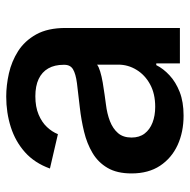

<svg xmlns="http://www.w3.org/2000/svg" viewBox="-16 -576 604 611"><g transform="rotate(-90 285.5 -271.0)"><path d="M222.7 11.7Q170.4 11.7 128.9 -7.3Q87.4 -26.4 63 -63.2Q38.6 -100.1 38.6 -153.8Q38.6 -200.2 56.2 -230.2Q73.7 -260.3 103.8 -278.1Q133.8 -295.9 171.1 -304.9Q208.5 -314 247.6 -318.4Q295.9 -323.7 325.7 -327.6Q355.5 -331.5 369.9 -340.1Q384.3 -348.6 384.3 -367.7V-370.1Q384.3 -398.9 372.8 -418.9Q361.3 -439 339.1 -449.5Q316.9 -460 284.2 -460Q250.5 -460 226.1 -449.7Q201.7 -439.5 186.3 -423.1Q170.9 -406.7 163.6 -388.2L54.2 -413.6Q71.8 -462.4 106 -492.9Q140.1 -523.4 186 -538.1Q231.9 -552.7 283.2 -552.7Q318.8 -552.7 356.9 -544.2Q395 -535.6 427.7 -514.9Q460.4 -494.1 481 -457.3Q501.5 -420.4 501.5 -363.8V0H388.7V-75.2H383.3Q372.1 -52.7 350.8 -33Q329.6 -13.2 297.9 -0.7Q266.1 11.7 222.7 11.7ZM250.5 -78.6Q292.5 -78.6 322.3 -95Q352.1 -111.3 368.4 -138.2Q384.8 -165 384.8 -196.3V-263.7Q378.4 -258.3 363 -253.7Q347.7 -249 327.9 -245.6Q308.1 -242.2 289.6 -239.7Q271 -237.3 258.3 -235.4Q229 -231.9 205.1 -222.7Q181.2 -213.4 167 -197Q152.8 -180.7 152.8 -153.8Q152.8 -128.9 165.5 -112.3Q178.2 -95.7 200.2 -87.2Q222.2 -78.6 250.5 -78.6Z"/></g></svg>

Font: Inter Cardless
Style: Medium
Weight: 500
Designer: Rasmus Andersson
Foundry: rsms
Version: Version 4.001;git-9221beed3